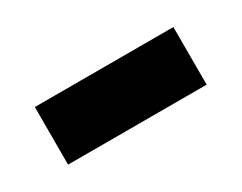

<svg xmlns="http://www.w3.org/2000/svg" viewBox="-32 -421 385 306"><g transform="rotate(-30 160.0 -268.0)"><path d="M33 -215H288V-321H33Z"/></g></svg>

Font: Noto Sans Georgian SemiBold
Style: Regular
Weight: 600
Designer: Monotype Design Team, Akaki Razmadze
Foundry: Google LLC
Version: Version 2.005